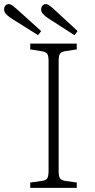

<svg xmlns="http://www.w3.org/2000/svg" viewBox="-80 -913 460 933"><path d="M67 0V-26L125 -34Q144 -37 150 -47Q156 -57 156 -85V-617Q156 -642 149.5 -651.5Q143 -661 123 -664L67 -673V-701H293V-673L235 -664Q217 -661 211 -651Q205 -641 205 -614V-81Q205 -56 211.5 -46.5Q218 -37 237 -34L293 -26V0ZM282 -742 153 -825Q137 -836 128.5 -845.5Q120 -855 120 -867Q120 -879 126.5 -886Q133 -893 142 -893Q151 -893 158 -888Q165 -883 178 -872L297 -762ZM105 -742 -27 -825Q-43 -836 -51.5 -845.5Q-60 -855 -60 -867Q-60 -879 -53.5 -886Q-47 -893 -38 -893Q-29 -893 -22 -888Q-15 -883 -2 -872L120 -762Z"/></svg>

Font: Literata ExtraLight
Style: Regular
Weight: 250
Designer: Latin by Veronika Burian and Jose Scaglione. Greek by Irene Vlachou. Cyrillic by Vera Evstafieva.
Foundry: TypeTogether
Version: Version 3.103;gftools[0.9.29]